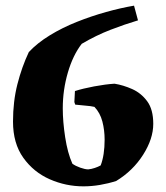

<svg xmlns="http://www.w3.org/2000/svg" viewBox="-20 -647 587 679"><path d="M275 12Q213 12 156 -13Q99 -38 62.5 -89Q26 -140 26 -217Q26 -288 41.5 -349Q57 -410 82 -463Q112 -495 156 -522Q200 -549 251.5 -569.5Q303 -590 355 -604.5Q407 -619 454 -627L468 -575Q421 -561 370.5 -541.5Q320 -522 269 -492Q238 -452 220 -390.5Q202 -329 202 -264Q202 -217 210.5 -161.5Q219 -106 236 -68Q247 -60 264 -54Q281 -48 292 -48Q303 -49 315 -53Q327 -57 336 -62Q343 -80 346.5 -103Q350 -126 350 -153Q350 -187 342 -217.5Q334 -248 314 -269Q302 -272 281.5 -273.5Q261 -275 246 -277L243 -286L245 -325Q273 -334 313 -341.5Q353 -349 385 -351Q416 -346 447.5 -332Q479 -318 500.5 -289Q522 -260 522 -209Q522 -156 486 -99.5Q450 -43 391 -7Q363 2 333.5 7Q304 12 275 12Z"/></svg>

Font: Labrada ExtraBold
Style: Regular
Weight: 800
Designer: Mercedes Jáuregui
Foundry: Omnibus-Type Team
Version: Version 1.000; ttfautohint (v1.8.4.7-5d5b)